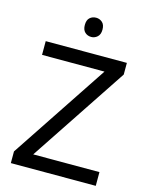

<svg xmlns="http://www.w3.org/2000/svg" viewBox="-133 -998 838 1081"><g transform="rotate(15 286.0 -457.5)"><path d="M533 0H38V-68L414 -634H50V-714H523V-646L147 -80H533ZM291 -915Q311 -915 326.5 -901.5Q342 -888 342 -859Q342 -831 326.5 -817Q311 -803 291 -803Q269 -803 254 -817Q239 -831 239 -859Q239 -888 254 -901.5Q269 -915 291 -915Z"/></g></svg>

Font: Noto Sans Sharada
Style: Regular
Weight: 400
Designer: Monotype Design Team
Foundry: Monotype Imaging Inc.
Version: Version 2.006; ttfautohint (v1.8.4.7-5d5b)